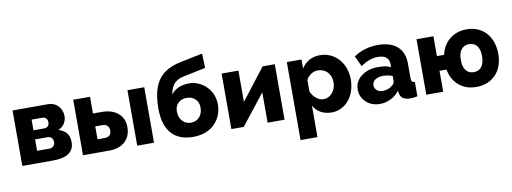

<svg xmlns="http://www.w3.org/2000/svg" viewBox="-71 -1158 4772 1789"><g transform="rotate(-10 2315.5 -263.5)"><path d="M57 0H346Q548 0 548 -139Q548 -193 522 -225Q496 -257 446 -272Q486 -288 505.5 -320.5Q525 -353 525 -391Q525 -417 515.5 -441.5Q506 -466 489 -485Q451 -525 394 -525H57ZM217 -410H318Q341 -410 354 -396Q367 -382 367 -360Q367 -334 353.5 -321.5Q340 -309 316 -309H217ZM217 -223H336Q359 -223 373 -208Q387 -193 387 -168Q387 -145 372.5 -130Q358 -115 336 -115H217Z M881 0Q973 0 1029 -50Q1084 -100 1084 -187Q1084 -270 1026 -319Q969 -367 873 -367H790V-525H631V0ZM1303 0V-525H1144V0ZM790 -245H859Q887 -245 904 -228.5Q921 -212 921 -183Q921 -154 904.5 -138.5Q888 -123 859 -123H790Z M1888 -740 1678 -697Q1605 -682 1553.5 -653.5Q1502 -625 1468 -580Q1398 -486 1398 -306Q1398 -151 1468 -70.5Q1538 10 1674 10Q1739 10 1791 -10Q1843 -30 1879 -67Q1914 -102 1932.5 -149Q1951 -196 1951 -250Q1951 -298 1933 -342Q1915 -386 1882 -419Q1849 -452 1807 -470Q1765 -488 1719 -488Q1663 -488 1619.5 -468.5Q1576 -449 1548 -413Q1559 -478 1591 -513Q1623 -548 1678 -559L1893 -604ZM1674 -359Q1724 -359 1755.5 -328Q1787 -297 1787 -249Q1787 -193 1756 -158.5Q1725 -124 1676 -124Q1626 -124 1594.5 -159Q1563 -194 1563 -252Q1563 -299 1594 -329Q1625 -359 1674 -359Z M2035 -525V0H2152L2378 -287V0H2538V-525H2423L2194 -229V-525Z M3147 -69Q3178 -106 3194.5 -156Q3211 -206 3211 -264Q3211 -320 3193 -370Q3175 -420 3142 -457Q3108 -494 3063.5 -514.5Q3019 -535 2967 -535Q2853 -535 2791 -440V-525H2652V213H2812V-85Q2836 -40 2880.5 -15Q2925 10 2984 10Q3032 10 3074.5 -11Q3117 -32 3147 -69ZM2812 -219V-327Q2828 -360 2858.5 -379.5Q2889 -399 2922 -399Q2949 -399 2972.5 -389Q2996 -379 3013 -361Q3048 -323 3048 -265Q3048 -237 3039.5 -211.5Q3031 -186 3015 -167Q2980 -125 2930 -125Q2894 -125 2861 -152Q2828 -179 2812 -219Z M3626 -83 3629 -59Q3641 8 3726 8Q3763 8 3795 0V-135Q3776 -137 3768.5 -146.5Q3761 -156 3761 -180V-315Q3761 -422 3696.5 -478.5Q3632 -535 3512 -535Q3389 -535 3285 -467L3332 -367Q3376 -397 3415 -411Q3454 -425 3496 -425Q3601 -425 3601 -334V-310Q3556 -332 3483 -332Q3384 -332 3321 -283Q3258 -234 3258 -157Q3258 -87 3310 -38Q3334 -15 3368 -2.5Q3402 10 3440 10Q3494 10 3542.5 -14Q3591 -38 3626 -83ZM3409 -171Q3409 -203 3437.5 -223Q3466 -243 3510 -243Q3558 -243 3601 -226V-176Q3601 -156 3578 -138Q3562 -123 3537.5 -114Q3513 -105 3487 -105Q3453 -105 3431 -123.5Q3409 -142 3409 -171Z M4039 -525H3879V0H4039V-198H4105Q4123 -102 4188.5 -46Q4254 10 4353 10Q4408 10 4454 -8Q4500 -26 4534 -61Q4569 -96 4587.5 -146.5Q4606 -197 4606 -259Q4606 -319 4588 -370.5Q4570 -422 4537 -459Q4503 -496 4456.5 -515.5Q4410 -535 4354 -535Q4261 -535 4194 -482Q4127 -429 4107 -337H4039ZM4353 -395Q4400 -395 4426.5 -362Q4453 -329 4453 -264Q4453 -198 4426.5 -164Q4400 -130 4352 -130Q4306 -130 4279 -163.5Q4252 -197 4252 -262Q4252 -327 4278.5 -361Q4305 -395 4353 -395Z"/></g></svg>

Font: RT Raleway ExtraBold
Style: Regular
Weight: 400
Designer: Matt McInerney, Pablo Impallari, Rodrigo Fuenzalida — Edited by Milan Moffatt in April 2016
Foundry: Matt McInerney, Pablo Impallari, Rodrigo Fuenzalida — Edited by Milan Moffatt in April 2016
Version: Version 3.001